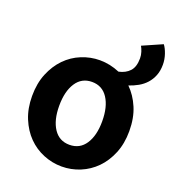

<svg xmlns="http://www.w3.org/2000/svg" viewBox="-140 -876 908 999"><g transform="rotate(20 314.0 -376.0)"><path d="M313 -106Q370 -106 401 -153Q432 -200 432 -279Q432 -359 401 -406.5Q370 -454 313 -454Q256 -454 225 -406.5Q194 -359 194 -279Q194 -200 225 -153Q256 -106 313 -106ZM596 -766Q609 -749 618.5 -721Q628 -693 628 -664Q628 -630 617.5 -603.5Q607 -577 589 -557Q571 -537 547 -523.5Q523 -510 496 -501Q535 -463 558.5 -407.5Q582 -352 582 -279Q582 -210 559.5 -155.5Q537 -101 500 -63.5Q463 -26 414.5 -6Q366 14 313 14Q261 14 212 -6Q163 -26 126 -63.5Q89 -101 66.5 -155.5Q44 -210 44 -279Q44 -349 66.5 -403.5Q89 -458 126 -496Q163 -534 212 -554Q261 -574 313 -574Q369 -574 423 -551Q461 -559 483 -583Q505 -607 505 -654Q505 -672 499.5 -689Q494 -706 487 -718Z"/></g></svg>

Font: Kinto Sans
Style: Bold
Weight: 700
Designer: Authors: Ryoko NISHIZUKA  (kana & ideographs); Paul D. Hunt (Latin, Greek & Cyrillic); Wenlong ZHANG  (bopomofo); Sandol
Foundry: Adobe Systems Incorporated, ookami Inc.
Version: Version 0.001